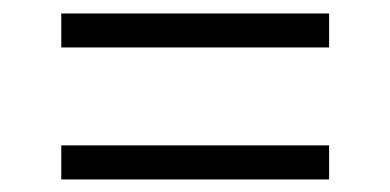

<svg xmlns="http://www.w3.org/2000/svg" viewBox="-20 -477 593 292"><path d="M73.2 -404.8V-456.5H480.5V-404.8ZM73.2 -204.1V-255.9H480.5V-204.1Z"/></svg>

Font: Heebo Light
Style: Regular
Weight: 300
Designer: Oded Ezer
Foundry: Meir Sadan
Version: Version 2.001; ttfautohint (v1.5.14-ce02) -l 8 -r 50 -G 200 